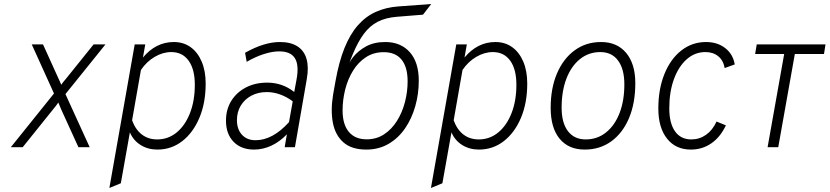

<svg xmlns="http://www.w3.org/2000/svg" viewBox="-20 -732 4126 955"><path d="M34 0 248.5 -267 138 -511H194L271.5 -340Q274.5 -334 277.8 -326.5Q281 -319 284.5 -310.5Q290.5 -318.5 296.2 -326Q302 -333.5 307.5 -339.5L445.5 -511H504.5L305.5 -264L426 0H370L284.5 -187.5Q281.5 -195 277.5 -204.5Q273.5 -214 270 -222Q264.5 -214 257.8 -205Q251 -196 244.5 -188.5L93 0Z M524 203 650 -511H702.5L691 -446Q755.5 -523 844.5 -523Q892.5 -523 928 -497.5Q963.5 -472 983.2 -425.5Q1003 -379 1003 -316.5Q1003 -220.5 972 -146.5Q941 -72.5 886.8 -30.2Q832.5 12 762.5 12Q716 12 679.8 -10.5Q643.5 -33 626 -73.5L581 179.5ZM762 -38.5Q816.5 -38.5 858.8 -73.2Q901 -108 925 -169.5Q949 -231 949 -310.5Q949 -387.5 918.2 -430.2Q887.5 -473 831.5 -473Q790 -473 749.5 -449.2Q709 -425.5 681 -384L637 -133.5Q654 -87 685.8 -62.8Q717.5 -38.5 762 -38.5Z M1243.5 12Q1179.5 12 1141.8 -26.8Q1104 -65.5 1104 -132Q1104 -187.5 1130.2 -230Q1156.5 -272.5 1202.8 -296.8Q1249 -321 1309 -321Q1347 -321 1380.2 -309.5Q1413.5 -298 1443.5 -274.5L1454.5 -334Q1468.5 -407 1447.2 -441.8Q1426 -476.5 1368.5 -476.5Q1334.5 -476.5 1292.2 -463Q1250 -449.5 1207 -424.5L1199 -469.5Q1247 -496.5 1290.2 -509.8Q1333.5 -523 1372 -523Q1425.5 -523 1459 -501.8Q1492.5 -480.5 1504.5 -439.5Q1516.5 -398.5 1506 -339L1447 0H1396L1407 -64Q1371.5 -27 1329.8 -7.5Q1288 12 1243.5 12ZM1251 -34.5Q1293.5 -34.5 1335.5 -57.2Q1377.5 -80 1417.5 -124.5L1436 -228Q1406 -250.5 1373.2 -262.2Q1340.5 -274 1307 -274Q1263.5 -274 1230 -256Q1196.5 -238 1177.5 -206.5Q1158.5 -175 1158.5 -134.5Q1158.5 -89 1183.5 -61.8Q1208.5 -34.5 1251 -34.5Z M1802 12Q1728.5 12 1687.8 -24.2Q1647 -60.5 1635.5 -122.5Q1624 -184.5 1637 -262.5L1648.5 -327Q1665.5 -423.5 1693.2 -492.5Q1721 -561.5 1759.8 -605.8Q1798.5 -650 1849 -672.8Q1899.5 -695.5 1961 -700L2125 -712L2084 -659L1953.5 -648.5Q1898 -644 1858.8 -623.8Q1819.5 -603.5 1790 -564Q1760.5 -524.5 1735 -463Q1729 -449 1725 -438.5Q1721 -428 1718.5 -420.5Q1722 -427 1726.2 -434Q1730.5 -441 1736 -447.5Q1761 -479.5 1800.8 -501.2Q1840.5 -523 1896 -523Q1973 -523 2018 -472.8Q2063 -422.5 2063 -330.5Q2063 -265 2045.5 -203.5Q2028 -142 1994.8 -93.5Q1961.5 -45 1912.8 -16.5Q1864 12 1802 12ZM1804 -39Q1852.5 -39 1890.2 -63.8Q1928 -88.5 1954.2 -130.2Q1980.5 -172 1994 -223.5Q2007.5 -275 2007.5 -327.5Q2007.5 -398 1977.5 -435.2Q1947.5 -472.5 1888.5 -472.5Q1838 -472.5 1799.8 -447.2Q1761.5 -422 1735.8 -380.2Q1710 -338.5 1697 -286.8Q1684 -235 1684 -182.5Q1684 -113.5 1715 -76.2Q1746 -39 1804 -39Z M2123.5 203 2249.5 -511H2302L2290.5 -446Q2355 -523 2444 -523Q2492 -523 2527.5 -497.5Q2563 -472 2582.8 -425.5Q2602.5 -379 2602.5 -316.5Q2602.5 -220.5 2571.5 -146.5Q2540.5 -72.5 2486.2 -30.2Q2432 12 2362 12Q2315.5 12 2279.2 -10.5Q2243 -33 2225.5 -73.5L2180.5 179.5ZM2361.5 -38.5Q2416 -38.5 2458.2 -73.2Q2500.5 -108 2524.5 -169.5Q2548.5 -231 2548.5 -310.5Q2548.5 -387.5 2517.8 -430.2Q2487 -473 2431 -473Q2389.5 -473 2349 -449.2Q2308.5 -425.5 2280.5 -384L2236.5 -133.5Q2253.5 -87 2285.2 -62.8Q2317 -38.5 2361.5 -38.5Z M2888.5 12Q2808 12 2763.5 -42Q2719 -96 2719 -195.5Q2719 -293 2750.5 -366.8Q2782 -440.5 2838.5 -481.8Q2895 -523 2969.5 -523Q3049.5 -523 3094.8 -468.5Q3140 -414 3140 -318.5Q3140 -219 3108.8 -144.8Q3077.5 -70.5 3020.8 -29.2Q2964 12 2888.5 12ZM2893.5 -38.5Q2950.5 -38.5 2994 -73Q3037.5 -107.5 3061.5 -169.2Q3085.5 -231 3085.5 -312.5Q3085.5 -388.5 3054.2 -430.8Q3023 -473 2966 -473Q2908.5 -473 2865 -438.2Q2821.5 -403.5 2797.5 -341.2Q2773.5 -279 2773.5 -196.5Q2773.5 -121 2804.8 -79.8Q2836 -38.5 2893.5 -38.5Z M3416.5 12Q3341 12 3297.8 -42.5Q3254.5 -97 3254.5 -192.5Q3254.5 -289 3284.8 -363.8Q3315 -438.5 3368.8 -480.8Q3422.5 -523 3492 -523Q3548.5 -523 3587.5 -492.5Q3626.5 -462 3634.5 -411.5L3584.5 -393.5Q3578 -431.5 3552.5 -452.2Q3527 -473 3488.5 -473Q3436 -473 3395.5 -437Q3355 -401 3332 -338Q3309 -275 3309 -193.5Q3309 -119 3337.5 -78.8Q3366 -38.5 3418.5 -38.5Q3459 -38.5 3491.8 -61.5Q3524.5 -84.5 3544 -127.5L3590.5 -108.5Q3563 -50 3518 -19Q3473 12 3416.5 12Z M3798 0 3880.5 -463.5H3736L3744 -511H4086L4078.5 -463.5H3933.5L3851 0Z"/></svg>

Font: Overpass ExtraLight
Style: Italic
Weight: 250
Italic angle: -10°
Designer: Delve Withrington, Dave Bailey, Thomas Jockin
Foundry: Delve Fonts LLC
Version: Version 4.000